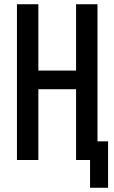

<svg xmlns="http://www.w3.org/2000/svg" viewBox="-20 -755 540 906"><path d="M405 131V0H339V-334H161V0H60V-735H161V-422H339V-735H440V-88H490V131Z"/></svg>

Font: Zed Sans Semibold
Style: Regular
Weight: 600
Designer: Belleve Invis
Foundry: Belleve Invis
Version: Version 1.0.0; ttfautohint (v1.8.4)